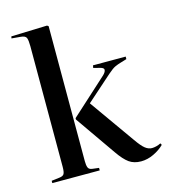

<svg xmlns="http://www.w3.org/2000/svg" viewBox="-114 -857 846 958"><g transform="rotate(-15 308.5 -378.0)"><path d="M40 0V-12L81 -17Q100 -19 105.5 -29Q111 -39 111 -66V-688Q111 -718 106 -731Q101 -744 76 -746L30 -750L32 -760L218 -766L225 -761V-63Q225 -43 229.5 -31Q234 -19 252 -17L285 -13V0ZM497 10Q460 10 435 -8Q410 -26 381 -68L236 -276V-283L423 -453Q437 -466 438.5 -477.5Q440 -489 418 -494L386 -502L388 -515H557V-502L524 -492Q510 -488 495.5 -481.5Q481 -475 456 -453L324 -336L489 -103Q514 -67 531 -53.5Q548 -40 566 -40Q576 -40 588.5 -43Q601 -46 612 -52L617 -43Q595 -21 562.5 -5.5Q530 10 497 10Z"/></g></svg>

Font: Literata 72pt Medium
Style: Regular
Weight: 500
Designer: Latin by Veronika Burian and Jose Scaglione. Greek by Irene Vlachou. Cyrillic by Vera Evstafieva.
Foundry: TypeTogether
Version: Version 3.002